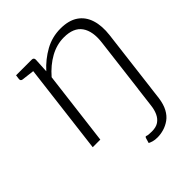

<svg xmlns="http://www.w3.org/2000/svg" viewBox="-197 -617 912 912"><g transform="rotate(-45 259.0 -161.0)"><path d="M76 0 137 -499H165Q179 -499 179 -485L175 -411Q214 -454 262 -480.5Q310 -507 366 -507Q421 -507 455 -484Q489 -461 502.5 -418.5Q516 -376 509 -319L470 0H419L458 -319Q467 -389 440 -427.5Q413 -466 348 -466Q300 -466 255.5 -441.5Q211 -417 173 -373L127 0ZM327 185Q309 185 297.5 181.5Q286 178 278 174L285 150Q288 139 295 142.5Q302 146 328 146Q356 146 373 134.5Q390 123 399.5 102.5Q409 82 412 55L424 -43H475L463 57Q458 94 444.5 119Q431 144 411.5 158Q392 172 370 178.5Q348 185 327 185ZM154 -499 143 -454 68 -463Q62 -464 59.5 -467Q57 -470 57 -476L60 -499Z"/></g></svg>

Font: Aleo Light
Style: Italic
Weight: 300
Italic angle: -7°
Designer: Alessio Laiso
Foundry: Alessio Laiso
Version: Version 2.001;gftools[0.9.29]